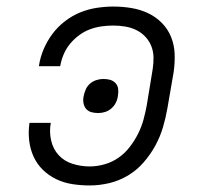

<svg xmlns="http://www.w3.org/2000/svg" viewBox="-20 -558 640 586"><path d="M254 8Q227 8 201 4Q175 0 152 -11Q129 -22 111 -39.5Q93 -57 82.5 -80Q72 -103 69 -129.5Q66 -156 70 -183H135Q130 -156 136 -129.5Q142 -103 159 -84.5Q176 -66 201.5 -58Q227 -50 254 -50Q276 -50 299 -56.5Q322 -63 341.5 -76.5Q361 -90 376 -109.5Q391 -129 401.5 -150Q412 -171 418 -193Q424 -215 428 -237L446 -347Q449 -366 448.5 -384Q448 -402 441.5 -418Q435 -434 423 -446.5Q411 -459 395.5 -466.5Q380 -474 362 -477Q344 -480 326 -480Q308 -480 290 -477.5Q272 -475 254.5 -468.5Q237 -462 221.5 -450.5Q206 -439 194 -424.5Q182 -410 174.5 -392.5Q167 -375 164 -357Q164 -357 163.5 -356.5Q163 -356 163 -356H99Q99 -357 99 -357.5Q99 -358 99 -358Q103 -384 113.5 -408.5Q124 -433 140 -454.5Q156 -476 178 -493Q200 -510 224.5 -520Q249 -530 275 -534Q301 -538 326 -538Q354 -538 381 -533.5Q408 -529 431.5 -518Q455 -507 473.5 -488.5Q492 -470 502 -445.5Q512 -421 513 -393.5Q514 -366 510 -338L491 -228Q486 -199 477.5 -170Q469 -141 454 -113.5Q439 -86 418 -62Q397 -38 370 -22Q343 -6 313 1Q283 8 254 8ZM280 -213Q269 -213 259.5 -215.5Q250 -218 243.5 -225Q237 -232 235 -242.5Q233 -253 235 -263Q237 -274 241.5 -284.5Q246 -295 254.5 -302.5Q263 -310 274 -313.5Q285 -317 295 -317Q306 -317 315.5 -314.5Q325 -312 332 -305Q339 -298 340.5 -287.5Q342 -277 340 -267Q339 -256 334 -245.5Q329 -235 320.5 -227.5Q312 -220 301.5 -216.5Q291 -213 280 -213Z"/></svg>

Font: Iosevka Curly Slab LtEx
Style: Italic
Weight: 300
Width: 7
Italic angle: -9°
Monospace: yes
Designer: Belleve Invis
Foundry: Belleve Invis
Version: Version 11.1.0; ttfautohint (v1.8.3)